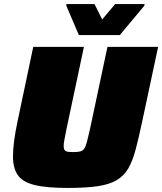

<svg xmlns="http://www.w3.org/2000/svg" viewBox="-20 -919 800 947"><path d="M314 8Q207 8 148.5 -7Q90 -22 67 -56.5Q44 -91 44 -147Q44 -180 49.5 -223Q55 -266 66 -318L144 -688H394L308 -283Q302 -252 298 -231.5Q294 -211 294 -198Q294 -185 299 -178.5Q304 -172 314.5 -170.5Q325 -169 342 -169Q363 -169 375.5 -172Q388 -175 395.5 -186Q403 -197 409 -220Q415 -243 424 -283L510 -688H760L681 -318Q664 -238 649 -181.5Q634 -125 612.5 -88Q591 -51 555 -30Q519 -9 461 -0.5Q403 8 314 8ZM369 -746 307 -891V-899H446L484 -823L548 -899H693L692 -891L571 -746Z"/></svg>

Font: Saira SemiExpanded Black
Style: Italic
Weight: 900
Width: 6
Italic angle: -12°
Designer: Hector Gatti with collaboration of the Omnibus-Type team
Foundry: Omnibus-Type
Version: Version 1.101